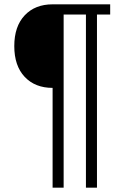

<svg xmlns="http://www.w3.org/2000/svg" viewBox="-20 -718 607 887"><path d="M223 -312Q142 -312 94 -363Q46 -414 46 -505Q46 -596 94 -647Q142 -698 223 -698H489V-651H428V149H377V-651H274V149H223Z"/></svg>

Font: IBM Plex Sans Cond Light
Style: Regular
Weight: 300
Width: 3
Designer: Mike Abbink, Paul van der Laan, Pieter van Rosmalen
Foundry: Bold Monday
Version: Version 1.3